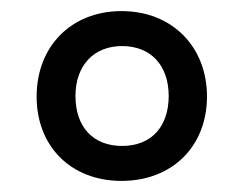

<svg xmlns="http://www.w3.org/2000/svg" viewBox="-20 -746 440 346"><path d="M199 -420C290 -420 353 -482 353 -572C353 -662 290 -726 199 -726C108 -726 46 -662 46 -572C46 -482 108 -420 199 -420ZM200 -483C147 -483 116 -518 116 -573C116 -628 149 -663 200 -663C252 -663 284 -628 284 -573C284 -518 253 -483 200 -483Z"/></svg>

Font: Noto Serif Telugu Medium
Style: Regular
Weight: 500
Designer: Jelle Bosma - Monotype Design Team
Foundry: Monotype Imaging Inc.
Version: Version 2.005